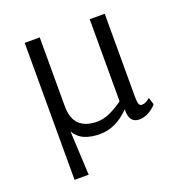

<svg xmlns="http://www.w3.org/2000/svg" viewBox="-132 -674 928 972"><g transform="rotate(-20 332.0 -188.0)"><path d="M105.5 181.2V-556.6H186.5V-187.5Q186.5 -120.6 218.8 -88.6Q251 -56.6 314.9 -56.2Q352.1 -56.2 390.6 -75.2Q429.2 -94.2 455.6 -114.7V-556.6H536.6V-111.3Q536.6 -80.6 541.3 -69.8Q545.9 -59.1 556.6 -59.1Q576.7 -59.1 600.6 -79.6L612.3 -42.5Q604 -28.3 576.4 -11Q548.8 6.3 519 6.3Q463.9 6.3 466.3 -67.4Q392.6 7.8 308.1 7.8Q260.7 7.8 226.3 -6.1Q191.9 -20 169.9 -55.2L181.6 181.2Z"/></g></svg>

Font: HaufeMerriweatherSansLt
Style: Regular
Weight: 300
Designer: Eben Sorkin
Foundry: Eben Sorkin
Version: Version 1.56